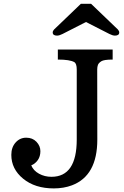

<svg xmlns="http://www.w3.org/2000/svg" viewBox="-20 -997 664 1026"><path d="M40.5 0ZM254.9 -52.2Q390.1 -52.2 390.1 -251.5V-625.5Q390.1 -657.2 377 -665Q353 -678.7 289.1 -678.7V-732.4H582V-678.7Q535.6 -678.7 521.5 -669.7Q507.3 -660.6 503.4 -650.4Q499.5 -640.1 499.5 -625.5L500 -251Q500 -58.1 364.7 -6.8Q320.8 9.8 267.6 9.8Q167 9.8 103.8 -42Q40.5 -93.8 40.5 -169.4Q40.5 -210 63.5 -235.6Q86.4 -261.2 120.1 -261.2Q153.8 -261.2 174.8 -239.3Q195.8 -217.3 195.8 -189.2Q195.8 -161.1 182.1 -141.6Q168.5 -122.1 147 -113.3Q158.7 -85 188.7 -68.6Q218.8 -52.2 254.9 -52.2ZM617.2 -823.7Q617.2 -806.6 593.8 -806.6Q581.1 -807.1 564.9 -815.4L439.5 -879.4L314 -815.4Q297.9 -807.1 285.2 -806.6Q261.7 -806.6 261.7 -823.7Q261.7 -831.5 269 -839.4L412.1 -976.6H466.8L609.9 -839.4Q617.2 -831.5 617.2 -823.7Z"/></svg>

Font: Arbutus Slab
Style: Regular
Weight: 400
Version: Version 1.002; ttfautohint (v0.92) -l 10 -r 16 -G 200 -x 7 -